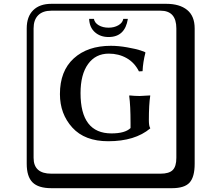

<svg xmlns="http://www.w3.org/2000/svg" viewBox="-20 -774 1140 1006"><path d="M650 -675Q635 -580 549 -580Q506 -580 477.5 -605Q449 -630 447 -675H472Q476 -654 497.5 -641.5Q519 -629 549 -629Q578 -629 600 -641.5Q622 -654 626 -675ZM664 -129Q664 -221 657 -271L658 -274Q687 -271 712 -271L767 -274V-271Q760 -226 760 -144Q760 -113 767 -103V-101Q687 -34 547 -34Q424 -34 359 -105.5Q294 -177 294 -281Q294 -402 366.5 -468Q439 -534 561 -534Q601 -534 646 -526Q691 -518 716 -510L740 -501L742 -498Q729 -448 727 -401L708 -400Q685 -446 643.5 -469.5Q602 -493 550 -493Q481 -493 441.5 -438.5Q402 -384 402 -286Q402 -75 564 -75Q635 -75 664 -103ZM249 -718Q204 -718 180 -694Q156 -670 156 -625V53Q156 136 249 136H821Q866 136 885 117Q904 98 904 53V-625Q904 -718 821 -718ZM1000 84Q1000 153 973.5 182.5Q947 212 881 212H249Q181 212 150.5 181.5Q120 151 120 84V-625Q120 -687 154 -720.5Q188 -754 249 -754H851Q921 -754 960.5 -722Q1000 -690 1000 -625Z"/></svg>

Font: Libertinus Keyboard
Style: Regular
Weight: 700
Designer: Philipp H. Poll
Foundry: Khaled Hosny
Version: Version 6.7